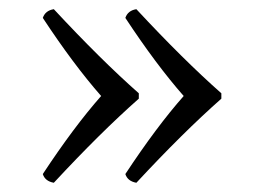

<svg xmlns="http://www.w3.org/2000/svg" viewBox="-20 -499 583 418"><path d="M379.9 -290Q319.8 -358.4 252.9 -460Q258.3 -476.1 276.9 -479Q379.4 -368.7 461.9 -295.9V-284.2Q377.9 -210 276.9 -101.1Q257.8 -104.5 252.9 -120.1Q320.8 -223.1 379.9 -290ZM200.2 -290Q140.1 -358.4 73.2 -460Q78.6 -476.1 97.2 -479Q199.7 -368.7 282.2 -295.9V-284.2Q198.2 -210 97.2 -101.1Q78.1 -104.5 73.2 -120.1Q141.1 -223.1 200.2 -290Z"/></svg>

Font: Linux Biolinum Capitals O
Style: Small Caps
Weight: 400
Designer: Philipp H. Poll
Foundry: Philipp H. Poll
Version: Version 1.0.4